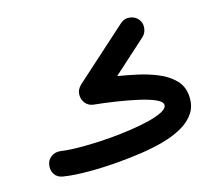

<svg xmlns="http://www.w3.org/2000/svg" viewBox="-114 -761 1078 970"><g transform="rotate(-20 425.0 -276.0)"><path d="M509.3 -352.5Q554.7 -340.8 607.9 -324.5Q661.1 -308.1 708.7 -283.4Q756.3 -258.8 786.6 -222.9Q816.9 -187 816.9 -136.2Q816.9 -83 788.8 -47.6Q760.7 -12.2 713.6 9Q666.5 30.3 608.2 40.8Q549.8 51.3 488.5 54.7Q427.2 58.1 371.6 58.1Q290 58.1 212.9 51.5Q135.7 44.9 80.1 31.2Q50.8 24.4 38.6 2.4Q26.4 -19.5 32.7 -46.9Q38.1 -72.3 60.8 -86.4Q83.5 -100.6 114.7 -93.3Q158.7 -83 230.5 -77.1Q302.2 -71.3 375.5 -71.3Q426.3 -71.3 480.5 -74.5Q534.7 -77.6 580.8 -85Q627 -92.3 655.5 -104.7Q684.1 -117.2 684.1 -135.3Q684.1 -152.3 652.1 -169.7Q620.1 -187 569.1 -203.1Q518.1 -219.2 459.5 -233.4Q400.9 -247.6 347.2 -257.8Q321.3 -263.2 307.6 -284.4Q293.9 -305.7 297.4 -331.5Q300.8 -357.4 325.2 -376L619.1 -597.2Q641.6 -613.8 667.5 -609.1Q693.4 -604.5 708.5 -585.4Q726.1 -563 720.9 -535.6Q715.8 -508.3 696.3 -493.7Z"/></g></svg>

Font: Mikhak-DS2-FD Bold
Style: Regular
Weight: 700
Designer: Amin Abedi
Version: Version 3.4